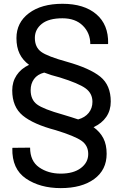

<svg xmlns="http://www.w3.org/2000/svg" viewBox="-20 -741 642 1003"><path d="M558.6 -210.4Q558.6 -164.6 535.2 -130.4Q511.7 -96.2 468.8 -76.7Q502.9 -51.8 520 -18.6Q537.1 14.6 537.1 62.5Q537.1 146.5 472.2 194.1Q407.2 241.7 297.4 241.7Q189 241.7 115.5 191.7Q42 141.6 44.4 34.2L45.4 31.2L137.2 30.3Q137.2 100.1 184.3 133.1Q231.4 166 297.4 166Q363.8 166 402.3 137Q440.9 107.9 440.9 63.5Q440.9 19 405.8 -5.6Q370.6 -30.3 271 -61Q154.3 -91.8 99.1 -137.2Q43.9 -182.6 43.9 -269Q43.9 -313.5 66.7 -347.9Q89.4 -382.3 131.8 -402.3Q98.6 -426.8 82.3 -460.7Q65.9 -494.6 65.9 -542Q65.9 -623 131.1 -672.1Q196.3 -721.2 306.2 -721.2Q419.4 -721.2 483.2 -666.7Q546.9 -612.3 544.9 -513.7L543.5 -510.7H451.7Q451.7 -568.4 412.8 -606.9Q374 -645.5 306.2 -645.5Q234.9 -645.5 198.5 -616.5Q162.1 -587.4 162.1 -543Q162.1 -494.6 194.8 -470.5Q227.5 -446.3 330.6 -418Q449.7 -384.3 504.2 -340.1Q558.6 -295.9 558.6 -210.4ZM292.5 -336.4Q269 -342.3 248.8 -348.6Q228.5 -355 210.9 -361.8Q175.3 -352.5 157.7 -328.1Q140.1 -303.7 140.1 -270Q140.1 -220.7 173.1 -195.8Q206.1 -170.9 309.1 -142.1Q334.5 -134.3 353 -128.7Q371.6 -123 388.2 -117.2Q423.8 -127 443.4 -151.4Q462.9 -175.8 462.9 -209Q462.9 -253.4 427 -279.5Q391.1 -305.7 292.5 -336.4Z"/></svg>

Font: TypoPRO Roboto Slab
Style: Regular
Weight: 400
Designer: Google
Version: Version 1.100263; 2013; ttfautohint (v0.94.20-1c74) -l 8 -r 